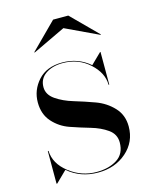

<svg xmlns="http://www.w3.org/2000/svg" viewBox="-103 -718 625 795"><g transform="rotate(-15 210.0 -320.0)"><path d="M234 -605 93 -538 92 -540 202 -650H267L377 -540L376 -538ZM43 10H40V-130H43Q45 -75 97 -34.5Q149 6 214 6Q266 6 301.5 -16.5Q337 -39 337 -88Q337 -123 307.5 -144Q278 -165 236.5 -177Q195 -189 153 -203.5Q111 -218 81.5 -251Q52 -284 52 -335Q52 -388 88.5 -428.5Q125 -469 192 -469Q260 -469 310 -426L355 -470H357V-330H354Q354 -381 307 -423.5Q260 -466 193 -466Q149 -466 120 -446Q91 -426 91 -390Q91 -358 122 -336.5Q153 -315 196.5 -302Q240 -289 284 -273Q328 -257 359 -224Q390 -191 390 -142Q390 -76 341 -33Q292 10 219 10Q144 10 90 -36Z"/></g></svg>

Font: Bodoni* 72
Style: Regular
Weight: 400
Version: Version 1.003